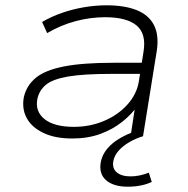

<svg xmlns="http://www.w3.org/2000/svg" viewBox="-20 -515 711 725"><path d="M253 8Q188 8 144 -13Q100 -34 81 -69Q62 -104 70 -148Q80 -192 115 -221Q150 -250 221 -264Q292 -278 409 -278H530L523 -236H399Q295 -236 237 -226Q179 -216 153.5 -195Q128 -174 121 -141Q112 -94 148.5 -65Q185 -36 259 -36Q320 -36 373 -58.5Q426 -81 461 -120Q496 -159 504 -206L522 -320Q533 -388 495.5 -419Q458 -450 377 -450Q321 -450 265 -435Q209 -420 158 -390L139 -432Q173 -452 213 -466Q253 -480 296.5 -487.5Q340 -495 382 -495Q450 -495 495.5 -477Q541 -459 561 -421Q581 -383 572 -323L520 0H473L491 -118L502 -119Q478 -84 441.5 -55Q405 -26 358 -9Q311 8 253 8ZM463 190Q408 190 380 165Q352 140 361 95Q369 57 404.5 27Q440 -3 504 -24L518 0Q492 8 468 22Q444 36 428 54Q412 72 408 93Q403 121 421 136Q439 151 473 151Q490 151 507 147.5Q524 144 542 137L553 172Q537 180 513.5 185Q490 190 463 190Z"/></svg>

Font: Nunito Sans 10pt Expanded ExtraLight
Style: Italic
Weight: 250
Width: 7
Italic angle: -9°
Designer: Vernon Adams
Foundry: Vernon Adams
Version: Version 3.101;gftools[0.9.27]